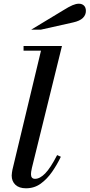

<svg xmlns="http://www.w3.org/2000/svg" viewBox="-20 -1002 483 1035"><path d="M120 13Q83 13 63 -6Q43 -25 43 -56Q43 -64 44.5 -72Q46 -80 47 -87L207 -754H314L152 -97Q149 -84 148 -76Q147 -68 147 -63Q147 -38 169 -38Q195 -38 223.5 -67Q252 -96 288 -166L308 -157Q288 -115 261 -76Q234 -37 199.5 -12Q165 13 120 13ZM107 -729V-754H302V-729ZM148 -842 320 -946Q352 -966 371 -974Q390 -982 405 -982Q422 -982 432.5 -972Q443 -962 443 -943Q443 -921 426.5 -905Q410 -889 374 -881L200 -842Z"/></svg>

Font: Libre Bodoni
Style: Italic
Weight: 400
Italic angle: -13°
Designer: Pablo Impallari, Rodrigo Fuenzalida
Foundry: Impallari Type
Version: Version 2.005;gftools[0.9.23]